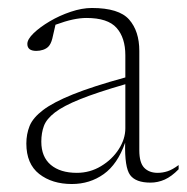

<svg xmlns="http://www.w3.org/2000/svg" viewBox="-20 -451 468 481"><path d="M357 6.5Q320 6.5 306 -12.5Q292 -31.5 293.5 -93.5Q274.5 -39.5 239.8 -14.8Q205 10 160 10Q110.5 10 78.2 -15.2Q46 -40.5 46 -91.5Q46 -115 54.2 -135.5Q62.5 -156 87.8 -175.2Q113 -194.5 162.5 -214.5Q212 -234.5 294 -257V-312.5Q294 -356.5 272 -381.2Q250 -406 196.5 -406Q181 -406 162.2 -402Q143.5 -398 119 -389Q114.5 -368 111 -354.2Q107.5 -340.5 101 -334Q96 -329 87.8 -326.2Q79.5 -323.5 71 -323.5Q48.5 -323.5 48.5 -341Q48.5 -352.5 64.2 -367.8Q80 -383 104.5 -397.5Q129 -412 157.2 -421.5Q185.5 -431 210 -431Q278 -431 303.5 -402Q329 -373 329 -323.5V-74.5Q329 -43.5 341.2 -30.8Q353.5 -18 375 -18Q387.5 -18 399.8 -22Q412 -26 427.5 -37.5V-27Q410 -9 392.8 -1.2Q375.5 6.5 357 6.5ZM83.5 -96Q83.5 -58 107.2 -38Q131 -18 172.5 -18Q205.5 -18 233.2 -34.8Q261 -51.5 277.5 -77.2Q294 -103 294 -129.5V-240Q223 -219.5 180.8 -202.5Q138.5 -185.5 117.5 -169.2Q96.5 -153 90 -135.5Q83.5 -118 83.5 -96Z"/></svg>

Font: Newsreader Text ExtraLight
Style: Regular
Weight: 275
Designer: Hugues Gentile
Foundry: Production Type
Version: Version 1.001